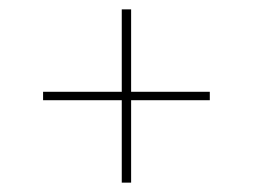

<svg xmlns="http://www.w3.org/2000/svg" viewBox="-20 -545 540 410"><path d="M240 -155V-331H72V-349H240V-525H260V-349H428V-331H260V-155Z"/></svg>

Font: Iosevka Thin
Style: Regular
Weight: 100
Monospace: yes
Designer: Belleve Invis
Foundry: Belleve Invis
Version: Version 32.5.0; ttfautohint (v1.8.4)